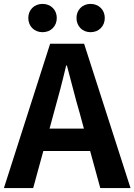

<svg xmlns="http://www.w3.org/2000/svg" viewBox="-24 -964 689 984"><path d="M440 -799C483 -799 513 -830 513 -872C513 -913 483 -944 440 -944C398 -944 368 -913 368 -872C368 -830 398 -799 440 -799ZM194 -799C237 -799 267 -830 267 -872C267 -913 237 -944 194 -944C151 -944 121 -913 121 -872C121 -830 151 -799 194 -799ZM230 -305 252 -386C274 -463 296 -547 315 -628H319C341 -548 361 -463 384 -386L406 -305ZM490 0H645L407 -740H233L-4 0H146L198 -190H438Z"/></svg>

Font: Genne Gothic Bold
Style: Regular
Weight: 700
Designer: Ryoko NISHIZUKA (kana & ideographs); Paul D. Hunt (Latin, Greek & Cyrillic); Wenlong ZHANG (bopomofo); Sandoll Communica
Foundry: Adobe Systems Incorporated
Version: Version 1.004;PS 1.004;hotconv 16.6.51;makeotf.lib2.5.65220